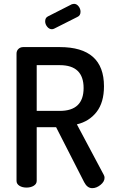

<svg xmlns="http://www.w3.org/2000/svg" viewBox="-20 -976 599 999"><path d="M383 -888 262 -827Q256 -824 250 -824Q236 -824 225.5 -837Q215 -850 215 -865Q215 -884 230 -891L354 -954Q364 -956 365 -956Q379 -956 389 -943Q399 -930 399 -915Q399 -895 383 -888ZM66 -35V-697Q66 -712 76 -721.5Q86 -731 101 -731H291Q521 -731 521 -527Q521 -443 482.5 -393.5Q444 -344 380 -329L520 -66Q524 -59 524 -51Q524 -31 503 -14Q482 3 460 3Q434 3 418 -28L272 -314H171V-35Q171 -19 155.5 -9.5Q140 0 118 0Q96 0 81 -9.5Q66 -19 66 -35ZM291 -637H171V-399H291Q415 -399 415 -518Q415 -637 291 -637Z"/></svg>

Font: AkaAcidDosis
Style: SemiBold
Weight: 600
Designer: Edgar Tolentino, Pablo Impallari, Igino Marini, Cyberella
Foundry: Edgar Tolentino, Pablo Impallari, Igino Marini, Cyberella
Version: Version 1.007